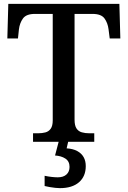

<svg xmlns="http://www.w3.org/2000/svg" viewBox="-20 -734 661 994"><path d="M151 0V-44H177Q198 -44 215 -48.5Q232 -53 242.5 -67.5Q253 -82 253 -111V-662H161Q116 -662 99 -638.5Q82 -615 78 -582L73 -535H18L23 -714H598L603 -535H548L542 -582Q538 -615 521 -638.5Q504 -662 459 -662H366V-115Q366 -84 376 -69Q386 -54 403.5 -49Q421 -44 442 -44H468V0ZM290 240Q280 240 266 238.5Q252 237 237.5 234.5Q223 232 211 229V176Q229 180 247.5 182Q266 184 279 184Q308 184 324 169.5Q340 155 340 130Q340 101 318.5 87Q297 73 265 71L286 -9H335L325 34Q358 36 380 48Q402 60 413 79.5Q424 99 424 126Q424 179 389 209.5Q354 240 290 240Z"/></svg>

Font: ET Text
Style: Regular
Weight: 470
Designer: Monotype Design Team
Foundry: Monotype Imaging Inc.
Version: Version 2.009